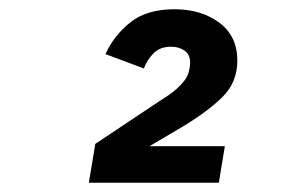

<svg xmlns="http://www.w3.org/2000/svg" viewBox="-20 -724 640 415"><path d="M453 -329H172L186 -413L324 -505Q332 -510 342.5 -517Q353 -524 362.5 -532.5Q372 -541 379.5 -551Q387 -561 389 -573Q390 -578 390.5 -581.5Q391 -585 391 -589Q391 -606 379 -614.5Q367 -623 350 -623Q325 -623 311 -608Q297 -593 291 -576L208 -607Q226 -647 261.5 -675.5Q297 -704 357 -704Q415 -704 454 -675Q493 -646 493 -593Q493 -546 460.5 -514Q428 -482 371 -448L303 -408H466Z"/></svg>

Font: IBM Plex Mono
Style: Bold Italic
Weight: 700
Italic angle: -9°
Monospace: yes
Designer: Mike Abbink, Paul van der Laan, Pieter van Rosmalen
Foundry: Bold Monday
Version: Version 2.3